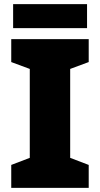

<svg xmlns="http://www.w3.org/2000/svg" viewBox="-20 -902 480 922"><path d="M406 0H34V-110L123 -144V-571L34 -604V-714H406V-604L317 -571V-144L406 -110ZM398 -882V-767H43V-882Z"/></svg>

Font: Noto Sans Meetei Mayek Black
Style: Regular
Weight: 900
Designer: Monotype Design Team and Neelakash Kshetrimayum
Foundry: Monotype Imaging Inc.
Version: Version 2.002; ttfautohint (v1.8.4.7-5d5b)